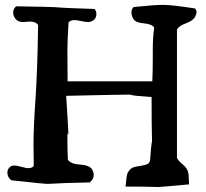

<svg xmlns="http://www.w3.org/2000/svg" viewBox="-20 -753 831 775"><path d="M42 -677.7Q33.2 -689.5 33.2 -702.1Q33.2 -716.8 44.9 -727.5Q117.2 -726.6 154.3 -725.6Q191.4 -724.6 200.7 -724.1Q210 -723.6 215.8 -723.1Q221.7 -722.7 227.1 -722.2Q232.4 -721.7 266.1 -720.2Q299.8 -718.8 361.3 -716.8Q369.1 -709 369.1 -696.3Q369.1 -683.6 361.3 -674.8Q350.6 -664.1 335 -664.1Q326.2 -664.1 307.6 -668Q289.1 -671.9 281.2 -671.9Q265.6 -671.9 256.8 -663.1Q252 -588.9 252 -547.9Q252 -536.1 252.4 -498.5Q252.9 -460.9 252.9 -424.8H594.7Q596.7 -461.9 596.7 -515.6V-554.7Q596.7 -602.5 602.5 -641.6Q592.8 -656.2 561 -658.7Q529.3 -661.1 519.5 -674.8Q510.7 -687.5 510.7 -703.1Q510.7 -716.8 519.5 -724.6Q605.5 -733.4 635.7 -733.4Q674.8 -733.4 767.6 -718.8Q773.4 -710.9 773.4 -704.1Q773.4 -697.3 767.6 -685.5Q759.8 -669.9 731 -659.2Q702.1 -648.4 694.3 -633.8V-116.2Q699.2 -104.5 715.3 -91.3Q731.4 -78.1 736.3 -66.4Q740.2 -57.6 741.2 -48.3Q742.2 -39.1 742.2 -27.8Q742.2 -16.6 743.2 -8.8Q626 2 618.2 2Q614.3 2 601.6 1.5Q588.9 1 559.6 0.5Q530.3 0 486.3 0Q488.3 -8.8 489.3 -22.9Q490.2 -37.1 492.7 -47.4Q495.1 -57.6 502.9 -66.4Q511.7 -78.1 532.7 -81.1Q553.7 -84 569.3 -88.4Q585 -92.8 585.9 -108.4Q587.9 -133.8 589.4 -150.9Q590.8 -168 591.8 -172.9Q592.8 -177.7 593.3 -181.2Q593.8 -184.6 593.8 -187.5Q593.8 -188.5 593.3 -204.1Q592.8 -219.7 592.3 -260.3Q591.8 -300.8 591.8 -361.3Q516.6 -366.2 508.8 -370.1Q506.8 -371.1 496.1 -371.1Q460.9 -371.1 247.1 -366.2Q255.9 -230.5 255.9 -213.9Q255.9 -210 254.9 -210Q253.9 -214.8 252.9 -214.8Q252 -214.8 252 -195.3Q252 -153.3 253.9 -108.4Q265.6 -90.8 304.7 -88.4Q343.8 -85.9 353.5 -66.4Q358.4 -54.7 358.4 -46.9Q358.4 -29.3 341.8 -16.6Q283.2 -15.6 245.6 -14.2Q208 -12.7 193.8 -11.7Q179.7 -10.7 172.9 -10.7Q158.2 -10.7 25.4 -25.4Q9.8 -38.1 9.8 -55.7Q9.8 -67.4 16.6 -75.2Q23.4 -85 38.1 -85Q46.9 -85 66.4 -79.6Q85.9 -74.2 94.7 -74.2Q108.4 -74.2 116.2 -83Q115.2 -117.2 115.2 -168.9Q115.2 -237.3 123 -348.6Q130.9 -460 133.8 -652.3Q124 -666 101.6 -666Q97.7 -666 87.9 -665Q78.1 -664.1 73.2 -664.1Q51.8 -664.1 42 -677.7Z"/></svg>

Font: LPEducational
Style: Medium
Weight: 500
Designer: Based on Essays1743, by John Stracke, which says:

Based on the typeface in a 1743 English translation of the essays of 
Version: Version 001.204